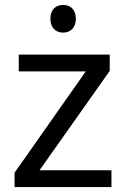

<svg xmlns="http://www.w3.org/2000/svg" viewBox="-20 -757 510 777"><path d="M236 -737C207 -737 184 -720 184 -681C184 -643 207 -625 236 -625C263 -625 287 -643 287 -681C287 -720 263 -737 236 -737ZM431 0V-68H140L424 -470V-536H56V-468H327L39 -58V0Z"/></svg>

Font: Noto Sans Arabic
Style: Regular
Weight: 400
Designer: Monotype Design Team, Nadine Chahine, Nizar Qandah and Khaled Hosny
Foundry: Monotype Imaging Inc.
Version: Version 2.012